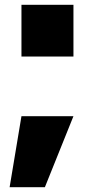

<svg xmlns="http://www.w3.org/2000/svg" viewBox="-20 -733 398 808"><path d="M20.5 54.7 70.3 -244.1H289.1L168.9 54.7ZM70.3 -495.1V-712.9H289.1V-495.1Z"/></svg>

Font: GenEi M Gothic v2 Heavy
Style: Regular
Weight: 800
Version: Version 2.0